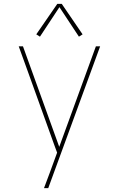

<svg xmlns="http://www.w3.org/2000/svg" viewBox="-20 -770 616 995"><path d="M208 205H230L499 -530H477L287 -9L99 -530H77L128 -389L263 -14L276 21L238 125Q230 145 223 165Q216 185 208 205ZM187 -580 288 -733 389 -580 408 -592 300 -750H277L168 -592Z"/></svg>

Font: Iosevka Sparkle Thin
Style: Regular
Weight: 100
Designer: Belleve Invis
Foundry: Belleve Invis
Version: Version 4.5.0; ttfautohint (v1.8.3)